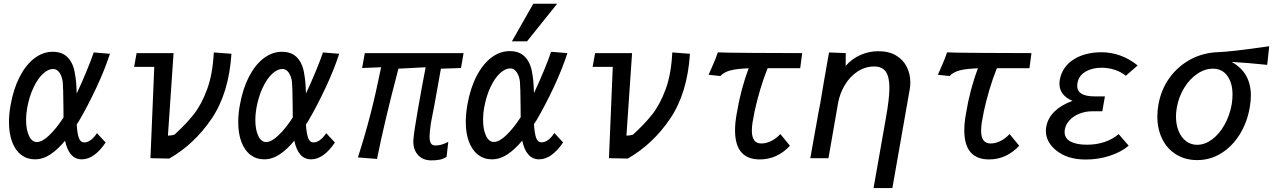

<svg xmlns="http://www.w3.org/2000/svg" viewBox="-20 -828 6664 1005"><path d="M27 -188.5Q27 -232.5 35.5 -278Q50.5 -363 83 -426Q115.5 -489 160.2 -523Q205 -557 256 -557Q308 -557 337 -524.8Q366 -492.5 373 -437Q379.5 -406.5 381.5 -338.5Q407 -392.5 432.8 -454.8Q458.5 -517 470.5 -553.5L555.5 -546.5Q528.5 -463 484.2 -368.8Q440 -274.5 394.5 -196.5L381.5 -176.5Q384.5 -128.5 393 -105.5Q401.5 -82.5 421.5 -82.5Q439 -82.5 456.2 -96Q473.5 -109.5 487.5 -131L533 -82Q473.5 6 408 6Q374 6 352.2 -19Q330.5 -44 320.5 -91.5Q283 -46 244 -20Q205 6 162.5 6Q122 6 91.2 -17.2Q60.5 -40.5 43.8 -84.5Q27 -128.5 27 -188.5ZM116.5 -200.5Q116.5 -149.5 131.8 -117Q147 -84.5 173 -84.5Q201 -84.5 238.2 -120.2Q275.5 -156 312.5 -213Q312 -231 312 -269.5Q311 -372 308.5 -397.5Q305.5 -426.5 292 -446.8Q278.5 -467 258.5 -467Q232 -467 204.8 -441.8Q177.5 -416.5 155.2 -369.5Q133 -322.5 122 -261.5Q116.5 -228.5 116.5 -200.5Z M787.5 -478H682L695 -550H888.5L859 -118Q866.5 -118 877 -119.5Q887.5 -121 893 -123Q953.5 -178 994 -229.2Q1034.5 -280.5 1064 -360.2Q1093.5 -440 1099 -553.5L1191.5 -546.5Q1178 -340 1087.8 -206.8Q997.5 -73.5 866 2L767.5 0Z M1227 -188.5Q1227 -232.5 1235.5 -278Q1250.5 -363 1283 -426Q1315.5 -489 1360.2 -523Q1405 -557 1456 -557Q1508 -557 1537 -524.8Q1566 -492.5 1573 -437Q1579.5 -406.5 1581.5 -338.5Q1607 -392.5 1632.8 -454.8Q1658.5 -517 1670.5 -553.5L1755.5 -546.5Q1728.5 -463 1684.2 -368.8Q1640 -274.5 1594.5 -196.5L1581.5 -176.5Q1584.5 -128.5 1593 -105.5Q1601.5 -82.5 1621.5 -82.5Q1639 -82.5 1656.2 -96Q1673.5 -109.5 1687.5 -131L1733 -82Q1673.5 6 1608 6Q1574 6 1552.2 -19Q1530.5 -44 1520.5 -91.5Q1483 -46 1444 -20Q1405 6 1362.5 6Q1322 6 1291.2 -17.2Q1260.5 -40.5 1243.8 -84.5Q1227 -128.5 1227 -188.5ZM1316.5 -200.5Q1316.5 -149.5 1331.8 -117Q1347 -84.5 1373 -84.5Q1401 -84.5 1438.2 -120.2Q1475.5 -156 1512.5 -213Q1512 -231 1512 -269.5Q1511 -372 1508.5 -397.5Q1505.5 -426.5 1492 -446.8Q1478.5 -467 1458.5 -467Q1432 -467 1404.8 -441.8Q1377.5 -416.5 1355.2 -369.5Q1333 -322.5 1322 -261.5Q1316.5 -228.5 1316.5 -200.5Z M2143.5 -87Q2143.5 -100.5 2145.5 -112Q2146.5 -134 2167.8 -256.5Q2189 -379 2208 -476L2065.5 -468.5Q1992 -190 1953.5 4L1853.5 -4Q1892.5 -126 1920.2 -234.2Q1948 -342.5 1975 -476L1875.5 -472L1889.5 -550H2406.5L2393 -472L2288 -468.5L2285 -452.5Q2250.5 -255.5 2235.5 -184Q2228.5 -134 2228.5 -113Q2228.5 -89.5 2235.5 -78Q2242.5 -66.5 2259 -66.5Q2276.5 -66.5 2292 -71.2Q2307.5 -76 2326.5 -85.5L2317.5 -7Q2300.5 4 2281.5 7.8Q2262.5 11.5 2238.5 11.5Q2194 11.5 2168.8 -15.8Q2143.5 -43 2143.5 -87Z M2418 -190Q2418 -230 2426.5 -280Q2441.5 -365.5 2474.2 -429Q2507 -492.5 2552 -526.5Q2597 -560.5 2648.5 -560.5Q2701 -560.5 2730.2 -528Q2759.5 -495.5 2766.5 -440Q2773 -410 2775 -340.5Q2801.5 -396.5 2827.2 -458.8Q2853 -521 2864.5 -557L2950 -550Q2923 -466 2878.5 -371.2Q2834 -276.5 2788 -198L2775 -178Q2778 -129 2786.5 -106Q2795 -83 2815 -83Q2833 -83 2850.5 -96.5Q2868 -110 2881.5 -132L2927.5 -82.5Q2867.5 6 2801.5 6Q2767.5 6 2745.5 -19.2Q2723.5 -44.5 2713.5 -92Q2676 -46.5 2636.5 -20.2Q2597 6 2554.5 6Q2513.5 6 2482.8 -17.5Q2452 -41 2435 -85.2Q2418 -129.5 2418 -190ZM2659.5 -611.5 2771.5 -808.5H2896.5L2738.5 -611.5ZM2508.5 -201.5Q2508.5 -150.5 2523.8 -117.8Q2539 -85 2565 -85Q2593.5 -85 2631 -121.2Q2668.5 -157.5 2705.5 -214.5Q2705 -232.5 2705 -271.5Q2704 -374.5 2701.5 -400Q2698.5 -429.5 2684.8 -449.8Q2671 -470 2651 -470Q2624.5 -470 2597 -444.5Q2569.5 -419 2547.2 -371.8Q2525 -324.5 2514 -263Q2508.5 -233.5 2508.5 -201.5Z M3187.5 -478H3082L3095 -550H3288.5L3259 -118Q3266.5 -118 3277 -119.5Q3287.5 -121 3293 -123Q3353.5 -178 3394 -229.2Q3434.5 -280.5 3464 -360.2Q3493.5 -440 3499 -553.5L3591.5 -546.5Q3578 -340 3487.8 -206.8Q3397.5 -73.5 3266 2L3167.5 0Z M3704 -470.5Q3728.5 -525 3737.5 -554Q3759.5 -552 3926 -551Q4092.5 -550 4179 -550L4168.5 -471H3998Q3976 -416.5 3958.5 -356.8Q3941 -297 3929.5 -243.5Q3922.5 -209 3919 -186.5Q3915.5 -164 3915.5 -144Q3915.5 -77 3965 -77Q3992 -77 4018.8 -91Q4045.5 -105 4064.5 -126.5L4115 -65Q4047.5 6.5 3957.5 6.5Q3827.5 6.5 3827.5 -145.5Q3827.5 -186.5 3836.5 -234.5Q3857 -360 3899 -470.5Q3839 -468.5 3804.5 -459.8Q3770 -451 3750.5 -430L3689 -436.5Z M4635.5 -368Q4635.5 -425 4616.8 -452.5Q4598 -480 4556 -480Q4508.5 -480 4468.5 -453.5Q4428.5 -427 4402 -382.8Q4375.5 -338.5 4366.5 -287L4316.5 0H4221.5L4249 -154.5L4252 -170.5Q4257 -200.5 4264 -238.2Q4271 -276 4273 -284Q4290.5 -392 4319.5 -553.5L4407 -550L4406.5 -483Q4439 -520.5 4484 -540.2Q4529 -560 4577.5 -560Q4633 -560 4670.5 -537.5Q4708 -515 4726.5 -477.8Q4745 -440.5 4745 -396.5Q4745 -376 4741.5 -358.5L4651 156.5H4552.5L4617 -209.5Q4635.5 -312.5 4635.5 -368Z M4904 -470.5Q4928.5 -525 4937.5 -554Q4959.5 -552 5126 -551Q5292.5 -550 5379 -550L5368.5 -471H5198Q5176 -416.5 5158.5 -356.8Q5141 -297 5129.5 -243.5Q5122.5 -209 5119 -186.5Q5115.5 -164 5115.5 -144Q5115.5 -77 5165 -77Q5192 -77 5218.8 -91Q5245.5 -105 5264.5 -126.5L5315 -65Q5247.5 6.5 5157.5 6.5Q5027.5 6.5 5027.5 -145.5Q5027.5 -186.5 5036.5 -234.5Q5057 -360 5099 -470.5Q5039 -468.5 5004.5 -459.8Q4970 -451 4950.5 -430L4889 -436.5Z M5507.5 -41.5Q5454.5 -85.5 5454.5 -143Q5454.5 -153.5 5457 -167Q5465.5 -211.5 5501 -245.5Q5536.5 -279.5 5594 -300Q5525.5 -329 5525.5 -390Q5525.5 -400 5528 -413.5Q5534 -445.5 5552.8 -472.5Q5571.5 -499.5 5601 -517.5Q5629 -535.5 5665.8 -545Q5702.5 -554.5 5744 -554.5Q5795 -554.5 5842 -538Q5889 -522 5935 -485.5L5873 -431.5Q5847 -452.5 5813.8 -463Q5780.5 -473.5 5746 -473.5Q5696.5 -473.5 5661 -452.2Q5625.5 -431 5619.5 -391Q5618.5 -382 5618.5 -378.5Q5618.5 -323.5 5709.5 -323.5H5763.5L5750 -245.5H5696Q5663 -245.5 5632 -233.8Q5601 -222 5579.8 -200Q5558.5 -178 5553.5 -149.5Q5552.5 -140.5 5552.5 -137Q5552.5 -104 5583.5 -87.2Q5614.5 -70.5 5669.5 -70.5Q5718.5 -70.5 5760.8 -84.5Q5803 -98.5 5835.5 -126L5888 -65.5Q5849 -32 5788.8 -12.5Q5728.5 7 5663.5 7Q5614.5 7 5576 -5Q5537.5 -17 5507.5 -41.5Z M6038 -218Q6038 -250.5 6043.5 -279.5Q6057 -358 6101.2 -419.8Q6145.5 -481.5 6211.8 -517Q6278 -552.5 6356 -555Q6423 -557 6623.5 -586L6613 -488.5Q6518 -498.5 6426.5 -504Q6527.5 -449 6527.5 -327.5Q6527.5 -298.5 6521.5 -264.5Q6508 -187.5 6469.5 -125Q6431 -62.5 6373.2 -26.2Q6315.5 10 6246.5 10Q6184 10 6136.5 -19.5Q6089 -49 6063.5 -100.8Q6038 -152.5 6038 -218ZM6427 -280.5Q6431.5 -307.5 6431.5 -332Q6431.5 -394 6404.2 -431.2Q6377 -468.5 6329 -468.5Q6286.5 -468.5 6246.8 -441.5Q6207 -414.5 6178.5 -368Q6150 -321.5 6140 -265.5Q6135.5 -241 6135.5 -218Q6135.5 -175.5 6149.5 -141.8Q6163.5 -108 6188.5 -89Q6213.5 -70 6246 -70Q6286.5 -70 6324.2 -98Q6362 -126 6389.2 -174.2Q6416.5 -222.5 6427 -280.5Z"/></svg>

Font: JuliaMono MediumItalic
Style: Regular
Weight: 500
Italic angle: -9°
Monospace: yes
Designer: cormullion
Foundry: corm
Version: Version 0.049; ttfautohint (v1.8.4)